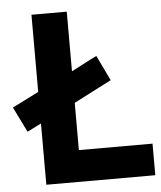

<svg xmlns="http://www.w3.org/2000/svg" viewBox="-74 -756 685 818"><g transform="rotate(-5 268.5 -346.5)"><path d="M242 -455V-710H91V-380L-22 -323L31 -215L91 -245V17H557V-118H242V-320L403 -403L351 -511Q326 -499 298 -484Q270 -469 242 -455Z"/></g></svg>

Font: Repo Bold
Style: Bold
Weight: 700
Designer: Stefan Peev
Foundry: Context Ltd
Version: Version 1.502